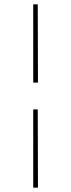

<svg xmlns="http://www.w3.org/2000/svg" viewBox="-20 -772 330 890"><path d="M134 -265H155L156 98H134ZM134 -752H155L156 -389H134Z"/></svg>

Font: Hepta Slab ExtraLight
Style: Regular
Weight: 200
Designer: Michael LaGattuta
Foundry: Michael LaGattuta
Version: Version 1.100